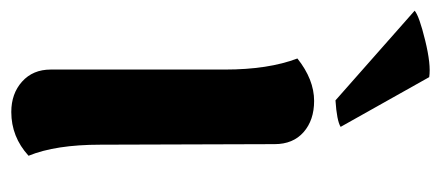

<svg xmlns="http://www.w3.org/2000/svg" viewBox="-278 -536 796 347"><g transform="rotate(90 120.5 -363.0)"><path d="M209 -146Q209 -64.9 229 -16.1Q194.8 15.1 149.9 15.1Q116.7 15.1 95 -4.4Q73.2 -23.9 73.2 -56.2V-371.1Q73.2 -449.2 53.2 -502Q91.3 -532.2 129.9 -532.2Q164.6 -532.2 186.3 -513.2Q208 -494.1 208 -460.9ZM-33.2 -713.9Q-23.4 -722.2 20.5 -732.9Q64.5 -743.7 86.9 -740.2L176.8 -580.1Q165.5 -573.2 128.9 -570.8Z"/></g></svg>

Font: Arima
Style: Bold
Weight: 700
Designer: Joana Correia and Natanael Gama
Foundry: NDISCOVER
Version: Version 1.100;Glyphs 3.1.2 (3151)